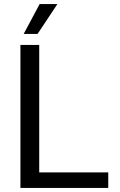

<svg xmlns="http://www.w3.org/2000/svg" viewBox="-20 -920 588 940"><path d="M80 0ZM80 -700H172V-76H510V0H80ZM174 -900H261L164 -754H96Z"/></svg>

Font: Sarabun
Style: Regular
Weight: 400
Designer: Suppakit Chalermlarp | Katatrad Co.,Ltd.
Foundry: Cadson Demak Co.,Ltd.
Version: Version 1.000; ttfautohint (v1.6)